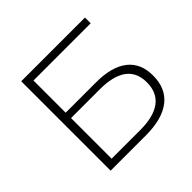

<svg xmlns="http://www.w3.org/2000/svg" viewBox="-170 -881 1063 1063"><g transform="rotate(-45 361.5 -350.0)"><path d="M126 0V-700H625V-655H177V-403H414Q537 -403 601 -353Q665 -303 665 -206Q665 -105 597.5 -52.5Q530 0 400 0ZM177 -43H401Q506 -43 560 -83.5Q614 -124 614 -204Q614 -361 401 -361H177Z"/></g></svg>

Font: Modern
Style: Regular
Weight: 300
Designer: Julieta Ulanovsky
Foundry: Julieta Ulanovsky
Version: Version 8.000